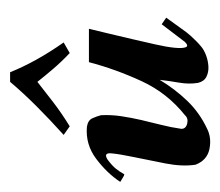

<svg xmlns="http://www.w3.org/2000/svg" viewBox="-56 -378 436 380"><g transform="rotate(-90 162.0 -188.0)"><path d="M97 4Q79 13 57 8.5Q35 4 26 -19Q22 -45 28.5 -78.5Q35 -112 41 -140.5Q47 -169 48.5 -185.5Q50 -202 36 -193Q24 -184 18 -176.5Q12 -169 7 -160Q5 -160 1 -162.5Q-3 -165 -8 -168Q9 -194 37.5 -215.5Q66 -237 101 -234Q114 -232 118 -223Q122 -214 124 -206Q125 -186 122 -166Q119 -146 114.5 -126.5Q110 -107 105 -87.5Q100 -68 97 -47Q97 -38 107.5 -35.5Q118 -33 124 -40Q168 -75 191.5 -126Q215 -177 229 -230H295Q291 -213 285.5 -190.5Q280 -168 274.5 -144Q269 -120 264 -98Q259 -76 257.5 -60.5Q256 -45 258.5 -38.5Q261 -32 269 -40L304 -86L317 -77Q303 -58 295 -46.5Q287 -35 281 -28.5Q275 -22 270.5 -17.5Q266 -13 260 -8Q253 -2 242 2Q231 6 220 6.5Q209 7 200 2.5Q191 -2 188 -14Q185 -32 188.5 -52Q192 -72 194 -90Q176 -60 152.5 -35.5Q129 -11 97 4ZM247 -268Q230 -284 215.5 -301Q201 -318 190 -332Q171 -317 149.5 -300.5Q128 -284 102 -268L85 -280Q115 -307 141.5 -333.5Q168 -360 190 -386H209Q230 -334 268 -280Z"/></g></svg>

Font: Lucien Schoenschriftv CAT
Style: Regular
Weight: 400
Designer: Lucian Bernhard 1928
Foundry: CAT-Fonts Peter Wiegel
Version: Version 1.000